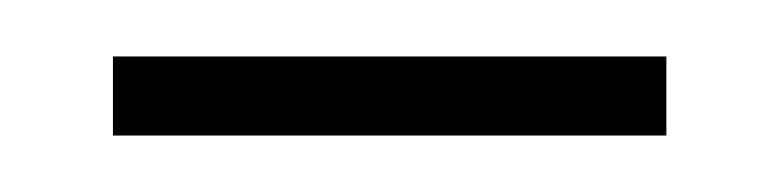

<svg xmlns="http://www.w3.org/2000/svg" viewBox="-20 -307 276 68"><path d="M20 -259V-287H216V-259Z"/></svg>

Font: Noto Serif Khmer ExtraCondensed Thin
Style: Regular
Weight: 100
Width: 2
Designer: Danh Hong and the Monotype Design Team
Foundry: Monotype Imaging Inc.
Version: Version 2.004; ttfautohint (v1.8.4.7-5d5b)